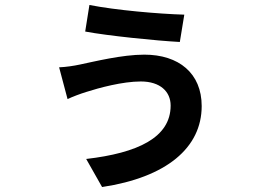

<svg xmlns="http://www.w3.org/2000/svg" viewBox="-20 -677 1040 773"><path d="M667 -252C667 -123 534 -61 327 -37L391 76C650 37 792 -82 792 -250C792 -382 700 -457 561 -457C471 -457 359 -429 301 -417C278 -412 245 -407 218 -406L252 -278C270 -287 305 -300 328 -307C378 -323 473 -349 547 -349C625 -349 667 -308 667 -252ZM340 -657 323 -550C413 -533 610 -513 704 -508L722 -618C619 -621 446 -636 340 -657Z"/></svg>

Font: Source Han Sans JP
Style: Bold
Weight: 700
Designer: Ryoko NISHIZUKA 西塚涼子 (kana, bopomofo & ideographs); Paul D. Hunt (Latin, Greek & Cyrillic); Sandoll Communications 산돌커뮤니
Foundry: Adobe
Version: Version 2.002;hotconv 1.0.116;makeotfexe 2.5.65601